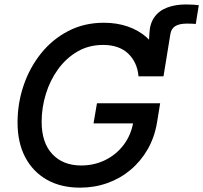

<svg xmlns="http://www.w3.org/2000/svg" viewBox="-20 -841 922 871"><path d="M647.9 -509.8 657.7 -689Q659.7 -734.9 681.2 -764.2Q702.6 -793.5 739.5 -807.1Q776.4 -820.8 823.7 -820.8Q842.3 -820.8 857.2 -819.8Q872.1 -818.8 881.8 -817.4L868.2 -732.4Q859.9 -733.4 848.4 -733.6Q836.9 -733.9 828.6 -733.9Q793 -733.9 774.9 -722.4Q756.8 -710.9 752.9 -686.5L721.7 -494.6ZM343.3 10.3Q255.9 10.3 192.4 -25.9Q128.9 -62 94.2 -128.2Q59.6 -194.3 59.6 -285.2Q59.6 -372.6 87.2 -453.6Q114.7 -534.7 166.3 -598.9Q217.8 -663.1 290 -700.4Q362.3 -737.8 451.2 -737.8Q510.7 -737.8 560.3 -720.5Q609.9 -703.1 646 -670.9Q682.1 -638.7 701.9 -594Q721.7 -549.3 721.7 -494.6H608.4Q605.5 -527.3 593.3 -553.5Q581.1 -579.6 560.8 -598.6Q540.5 -617.7 512.2 -627.4Q483.9 -637.2 448.2 -637.2Q382.8 -637.2 331.3 -607.2Q279.8 -577.1 243.4 -526.9Q207 -476.6 188 -414.6Q168.9 -352.5 168.9 -288.6Q168.9 -193.4 217.5 -141.8Q266.1 -90.3 348.1 -90.3Q407.7 -90.3 458 -115.2Q508.3 -140.1 541.7 -184.8Q575.2 -229.5 585 -289.1L612.8 -281.2H404.3L419.9 -372.6H706.5L692.4 -285.6Q681.2 -218.3 649.9 -163.8Q618.7 -109.4 572 -70.3Q525.4 -31.2 467 -10.5Q408.7 10.3 343.3 10.3Z"/></svg>

Font: Inter 20pt Medium
Style: Italic
Weight: 500
Italic angle: -9.3988°
Version: Version 4.001;git-66647c0bb